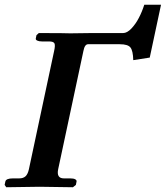

<svg xmlns="http://www.w3.org/2000/svg" viewBox="-21 -785 697 807"><path d="M283.2 -645 360.4 -646H496.1Q513.2 -646 531.2 -665Q549.3 -684.1 562.7 -710Q576.2 -735.8 585.4 -765.1H655.8L608.4 -543L539.1 -532.2Q538.1 -571.8 527.3 -585.4Q516.6 -599.1 482.4 -599.1H349.1Q335 -599.1 329.6 -570.8L223.6 -74.2Q215.3 -35.2 247.6 -35.2H274.4Q288.1 -35.2 294.9 -31.5Q301.8 -27.8 300.8 -22L297.9 -7.8L285.6 2Q180.2 0 145 0L5.4 2L-1.5 -7.8L1.5 -22Q4.4 -35.2 33.2 -35.2H59.6Q77.1 -35.2 86.7 -44.4Q96.2 -53.7 100.6 -74.2L206.5 -570.8Q211.9 -594.7 207.8 -602.8Q203.6 -610.8 185.1 -610.8H155.8Q143.1 -610.8 135.7 -614.3Q128.4 -617.7 129.4 -623L132.3 -637.2L142.1 -646Q254.9 -646 269 -645Z"/></svg>

Font: Linux Libertine Slanted
Style: Semibold Slanted
Weight: 600
Designer: Philipp H. Poll
Foundry: Philipp H. Poll
Version: Version 5.1.1